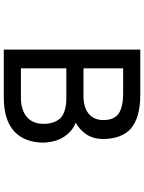

<svg xmlns="http://www.w3.org/2000/svg" viewBox="110 -890 779 1040"><g transform="rotate(90 500.0 -369.5)"><path d="M507.8 0H248V-739.3H494.1Q616.2 -739.3 675.8 -688.5Q731.4 -638.7 732.4 -539.1Q732.4 -484.4 706.1 -445.3Q681.6 -410.2 643.6 -389.6Q690.4 -371.1 717.8 -330.1Q749 -285.2 752 -215.8Q752 -115.2 692.4 -57.6Q629.9 0 507.8 0ZM511.7 -338.9H349.6V-92.8H509.8Q575.2 -92.8 614.3 -126Q650.4 -158.2 650.4 -215.8Q650.4 -274.4 618.2 -308.6Q582 -338.9 511.7 -338.9ZM349.6 -646.5V-431.6H498Q561.5 -431.6 595.7 -460Q629.9 -489.3 629.9 -539.1Q629.9 -594.7 597.7 -620.1Q565.4 -644.5 494.1 -646.5Z"/></g></svg>

Font: RobotoJAA
Style: Medium
Weight: 500
Version: Version 2.05; 2016-11-05